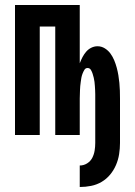

<svg xmlns="http://www.w3.org/2000/svg" viewBox="-20 -540 540 768"><path d="M299 208V122Q315 122 328.5 113.5Q342 105 349 91.5Q356 78 358.5 62.5Q361 47 361 32V-146Q361 -155 361 -163Q361 -171 360.5 -179.5Q360 -188 359.5 -196Q359 -204 358 -212.5Q357 -221 355 -229Q353 -237 350.5 -245Q348 -253 343.5 -260.5Q339 -268 330 -268Q322 -268 317.5 -260.5Q313 -253 310 -245Q307 -237 305.5 -229Q304 -221 303 -212.5Q302 -204 301 -196Q300 -188 300 -179.5Q300 -171 299.5 -163Q299 -155 299 -146V0H201V-434H139V0H40V-520H299V-287Q304 -300 310 -311.5Q316 -323 324.5 -333Q333 -343 345 -349Q357 -355 370 -355Q386 -355 399.5 -346.5Q413 -338 422 -325.5Q431 -313 437 -298.5Q443 -284 447 -269Q451 -254 453.5 -239Q456 -224 457.5 -208.5Q459 -193 459.5 -177.5Q460 -162 460 -146V32Q460 54 456.5 76.5Q453 99 444 120Q435 141 420.5 158.5Q406 176 386.5 187.5Q367 199 344.5 203.5Q322 208 299 208Z"/></svg>

Font: Iosevka SS04 Semibold
Style: Regular
Weight: 600
Monospace: yes
Designer: Belleve Invis
Foundry: Belleve Invis
Version: Version 19.0.0; ttfautohint (v1.8.4)